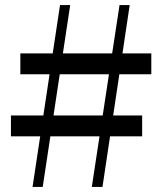

<svg xmlns="http://www.w3.org/2000/svg" viewBox="-20 -735 638 755"><path d="M108 0 216 -715H256L148 0ZM23 -281H539V-199H23ZM575 -443H60V-525H575ZM341 0 450 -715H490L383 0Z"/></svg>

Font: Noto Serif TC ExtraLight SemiBold
Style: Regular
Weight: 600
Version: Version 2.003-H1;hotconv 1.1.1;makeotfexe 2.6.0